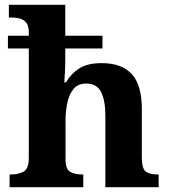

<svg xmlns="http://www.w3.org/2000/svg" viewBox="-20 -780 707 800"><path d="M20 0V-53H25Q57 -53 78.5 -65Q100 -77 100 -122V-578H13V-631H100V-646Q100 -673 89 -686Q78 -699 62 -703Q46 -707 29 -707H17V-760H252V-631H407V-578H252V-534Q252 -507 250.5 -479.5Q249 -452 248 -437H255Q275 -472 309.5 -494.5Q344 -517 403 -517Q487 -517 529 -471.5Q571 -426 571 -324V-124Q571 -77 587.5 -65Q604 -53 638 -53H641V0H419V-297Q419 -362 401 -397Q383 -432 339 -432Q306 -432 287.5 -410.5Q269 -389 261 -353.5Q253 -318 253 -277V-118Q253 -76 271.5 -64.5Q290 -53 323 -53H327V0Z"/></svg>

Font: Noto Serif
Style: Bold
Weight: 700
Designer: Monotype Design Team
Foundry: Monotype Imaging Inc.
Version: Version 2.014